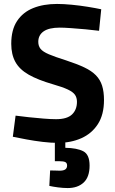

<svg xmlns="http://www.w3.org/2000/svg" viewBox="-20 -712 584 973"><path d="M272 12Q238 12 196 7Q154 2 114 -5.5Q74 -13 45 -19L59 -126Q88 -122 126 -118Q164 -114 201 -111Q238 -108 264 -108Q320 -108 345 -132Q370 -156 370 -196Q370 -217 360 -231.5Q350 -246 323.5 -258.5Q297 -271 248 -285Q172 -307 125.5 -333.5Q79 -360 58 -398Q37 -436 37 -490Q37 -561 66.5 -605.5Q96 -650 148 -671Q200 -692 269 -692Q302 -692 343.5 -688Q385 -684 425 -677.5Q465 -671 493 -665L482 -556Q452 -560 413.5 -563.5Q375 -567 339.5 -569.5Q304 -572 283 -572Q228 -572 201 -553Q174 -534 174 -500Q174 -479 185.5 -464.5Q197 -450 227.5 -437Q258 -424 315 -406Q370 -388 407 -370.5Q444 -353 466 -330.5Q488 -308 497.5 -277.5Q507 -247 507 -205Q507 -131 476 -83Q445 -35 392 -11.5Q339 12 272 12ZM323 241Q300 241 273.5 237.5Q247 234 230 230L234 152Q235 152 246 152Q257 152 268.5 152.5Q280 153 282 153Q302 153 311 146.5Q320 140 320 127Q320 114 311 109.5Q302 105 282 105H258V-1H311V37Q370 38 402 54.5Q434 71 434 127Q434 185 404 213Q374 241 323 241Z"/></svg>

Font: Titillium Web
Style: Bold
Weight: 700
Designer: Mohamed Gaber, Accademia di Belle Arti di Urbino
Foundry: Kief Type Foundry, Accademia di Belle Arti di Urbino
Version: Version 3.000